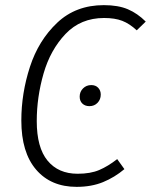

<svg xmlns="http://www.w3.org/2000/svg" viewBox="-20 -716 587 747"><path d="M547 -632 512 -598Q484 -624 455.5 -635Q427 -646 385 -646Q294 -646 235 -584Q176 -522 149.5 -430Q123 -338 123 -245Q123 -142 165 -91Q207 -40 282 -40Q332 -40 366 -54.5Q400 -69 436 -97L464 -58Q426 -26 381 -7.5Q336 11 278 11Q178 11 120.5 -56Q63 -123 63 -247Q63 -353 96.5 -456Q130 -559 202.5 -627.5Q275 -696 384 -696Q440 -696 477.5 -680Q515 -664 547 -632ZM290 -340Q290 -359 303 -372Q316 -385 335 -385Q352 -385 362 -374.5Q372 -364 372 -348Q372 -329 359.5 -316Q347 -303 328 -303Q311 -303 300.5 -313Q290 -323 290 -340Z"/></svg>

Font: Fira Sans Condensed Light
Style: Italic
Weight: 300
Width: 3
Italic angle: -8°
Designer: Carrois Corporate & Edenspiekermann AG
Foundry: Carrois Corporate GbR & Edenspiekermann AG
Version: Version 4.203